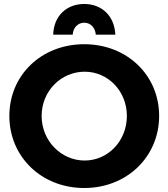

<svg xmlns="http://www.w3.org/2000/svg" viewBox="-20 -933 846 964"><path d="M345 -759C347 -794 371 -819 403 -819C435 -819 458 -794 461 -759H559C555 -852 492 -913 403 -913C313 -913 250 -852 247 -759ZM403 -711C189 -711 27 -557 27 -351C27 -145 189 11 403 11C617 11 779 -146 779 -351C779 -556 617 -711 403 -711ZM405 -573C522 -573 617 -476 617 -351C617 -225 522 -127 405 -127C288 -127 189 -225 189 -351C189 -476 287 -573 405 -573Z"/></svg>

Font: Juman SemiBold
Style: Regular
Weight: 600
Designer: Bandar Raffah (Arabic) Julieta Ulanovsky (Latin)
Foundry: Caramella
Version: Version 5.022;PS 005.022;hotconv 1.0.88;makeotf.lib2.5.64775